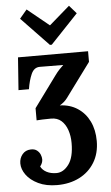

<svg xmlns="http://www.w3.org/2000/svg" viewBox="-66 -820 657 1133"><g transform="rotate(-5 262.0 -253.0)"><path d="M226 271Q161 271 114.5 248.5Q68 226 44 192.5Q20 159 20 125Q20 94 38.5 71.5Q57 49 88 48Q111 47 125 58Q139 69 145 84Q151 99 151 112Q151 133 135 153Q146 175 170.5 187.5Q195 200 228 200Q269 200 300.5 158Q332 116 332 31Q332 -11 320 -46Q308 -81 284.5 -102Q261 -123 224 -123Q195 -123 172 -122Q149 -121 138 -120V-192L272 -375Q285 -393 298 -407Q311 -421 323 -432L184 -433Q150 -433 133.5 -396Q117 -359 109 -307H47L61 -500H476V-437L327 -235Q318 -223 307 -213.5Q296 -204 282 -196Q342 -194 387 -164.5Q432 -135 456.5 -84.5Q481 -34 481 32Q481 105 448 159Q415 213 357.5 242Q300 271 226 271ZM255 -557 93 -726 136 -777 265 -672H266L387 -777L429 -729L266 -557Z"/></g></svg>

Font: Lora
Style: Weight 700
Weight: 700
Designer: Olga Karpushina, Alexei Vanyashin (Cyrillic)
Foundry: Cyreal
Version: Version 3.001